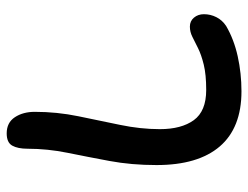

<svg xmlns="http://www.w3.org/2000/svg" viewBox="-106 -644 759 588"><g transform="rotate(-90 274.0 -350.5)"><path d="M288 9Q176 9 119 -57.5Q62 -124 62 -251Q62 -328 74.5 -395Q87 -462 99.5 -523.5Q112 -585 112 -646Q112 -676 121.5 -693Q131 -710 159 -710Q192 -710 208.5 -685Q225 -660 225 -624Q225 -556 211.5 -490.5Q198 -425 185 -362.5Q172 -300 172 -241Q172 -175 199.5 -137Q227 -99 292 -99Q339 -99 369.5 -106.5Q400 -114 420 -124Q440 -134 455 -141.5Q470 -149 486 -149Q503 -149 513.5 -136.5Q524 -124 524 -106Q524 -86 515 -68Q506 -50 488 -38Q447 -14 395 -2.5Q343 9 288 9Z"/></g></svg>

Font: Shantell Sans Normal
Style: Regular
Weight: 500
Designer: Stephen Nixon, Anya Danilova, Shantell Martin
Foundry: Arrow Type
Version: Version 1.009;[a7da0bfa3]